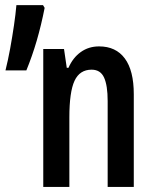

<svg xmlns="http://www.w3.org/2000/svg" viewBox="-20 -734 605 754"><path d="M369.1 -551.8Q435.1 -551.8 470.2 -504.4Q505.4 -457 505.4 -363.8V0H402.8V-337.4Q402.8 -398.4 388.7 -429.4Q374.5 -460.4 339.8 -460.4Q293 -460.4 272.7 -416.7Q252.4 -373 252.4 -272.9V0H149.9V-541.5H231.4L242.2 -467.8H249Q266.1 -507.3 297.1 -529.5Q328.1 -551.8 369.1 -551.8ZM148.9 -713.9 155.3 -703.1Q142.1 -635.7 124.3 -574.5Q106.4 -513.2 83.5 -457.5H1.5Q11.2 -496.1 19.8 -542.7Q28.3 -589.4 34.9 -634.5Q41.5 -679.7 44.4 -713.9Z"/></svg>

Font: Open Sans Condensed SemiBold
Style: Regular
Weight: 600
Width: 3
Designer: Monotype Design Team
Foundry: Monotype Imaging Inc.
Version: Version 3.000; ttfautohint (v1.8.4)